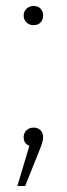

<svg xmlns="http://www.w3.org/2000/svg" viewBox="-20 -480 224 641"><path d="M92 -460Q107 -460 115.5 -451Q124 -442 124 -428Q124 -414 115.5 -405Q107 -396 92 -396Q78 -396 68.5 -405Q59 -414 59 -428Q59 -442 68.5 -451Q78 -460 92 -460ZM92 -54Q107 -54 115.5 -45Q124 -36 124 -22Q124 -7 112 21L64 141H38L78 7Q59 -1 59 -22Q59 -36 68.5 -45Q78 -54 92 -54Z"/></svg>

Font: Fira Sans UltraLight
Style: Regular
Weight: 200
Designer: Carrois Corporate & Edenspiekermann AG
Foundry: Carrois Corporate GbR & Edenspiekermann AG
Version: Version 4.106;PS 004.106;hotconv 1.0.70;makeotf.lib2.5.58329